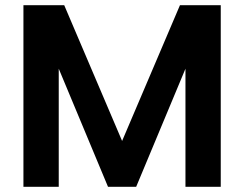

<svg xmlns="http://www.w3.org/2000/svg" viewBox="-20 -720 941 740"><path d="M70.3 -700H227.5L450.6 -176.7L673.6 -700H830.8V0H694.8V-455.2L504.8 0H396.3L206.4 -455.2V0H70.3Z"/></svg>

Font: AF Albert Sans Medium
Style: Regular
Weight: 500
Designer: Andreas Rasmussen
Foundry: a.Foundry
Version: Version 1.300;Glyphs 3.2 (3231)